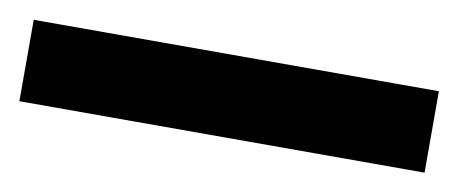

<svg xmlns="http://www.w3.org/2000/svg" viewBox="-28 -23 547 229"><g transform="rotate(10 245.5 91.5)"><path d="M0 141.1V42.5H490.7V141.1Z"/></g></svg>

Font: Comme ExtraBold
Style: Regular
Weight: 800
Version: Version 1.000;gftools[0.9.27]